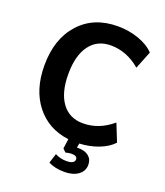

<svg xmlns="http://www.w3.org/2000/svg" viewBox="-165 -839 986 1150"><g transform="rotate(20 328.0 -264.0)"><path d="M619.1 -72.3Q586.9 -37.1 530.3 -15.1Q473.6 6.8 408.2 9.8L403.3 37.1H411.1Q454.1 37.1 478.5 56.6Q502.9 76.2 502.9 111.3Q502.9 151.4 469.7 175.8Q436.5 200.2 382.8 200.2Q319.3 200.2 279.3 177.7L298.8 117.2Q332 134.8 370.1 134.8Q422.9 134.8 422.9 105.5Q422.9 83 385.7 83Q371.1 83 348.6 88.9L329.1 69.3L337.9 7.8Q206.1 -8.8 128.9 -106.9Q51.8 -205.1 51.8 -359.4Q51.8 -528.3 142.6 -628.9Q233.4 -729.5 386.7 -729.5Q458 -729.5 521 -707Q584 -684.6 619.1 -646.5L574.2 -534.2Q488.3 -607.4 386.7 -607.4Q299.8 -607.4 252 -542.5Q204.1 -477.5 204.1 -359.4Q204.1 -241.2 252 -176.3Q299.8 -111.3 386.7 -111.3Q488.3 -111.3 574.2 -184.6Z"/></g></svg>

Font: Min Sans Bold
Style: Regular
Weight: 700
Designer: Jinseong-Kim, NotoSansCJK, Nunito
Foundry: Jinseong-Kim
Version: Version 1.400;Glyphs 3.1.2 (3151)